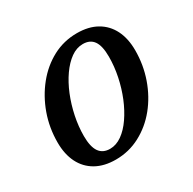

<svg xmlns="http://www.w3.org/2000/svg" viewBox="-112 -568 694 691"><g transform="rotate(-30 235.0 -222.0)"><path d="M287 -453.5Q335.5 -453.5 369.2 -434.2Q403 -415 420.8 -379.5Q438.5 -344 438.5 -295.5Q438.5 -234.5 419 -179.2Q399.5 -124 364.8 -81.2Q330 -38.5 283.2 -13.8Q236.5 11 182 11Q134 11 100 -8.2Q66 -27.5 48.2 -63Q30.5 -98.5 30.5 -147Q30.5 -208 50.2 -263Q70 -318 104.8 -361Q139.5 -404 186 -428.8Q232.5 -453.5 287 -453.5ZM183.5 -33Q209 -33 233 -50Q257 -67 277.2 -96.5Q297.5 -126 312.8 -163.2Q328 -200.5 336.5 -241.5Q345 -282.5 345 -322.5Q345 -367.5 330.5 -388.2Q316 -409 286 -409Q260 -409 236.2 -392Q212.5 -375 192 -345.8Q171.5 -316.5 156.2 -279Q141 -241.5 132.5 -200.5Q124 -159.5 124 -120Q124 -75.5 138.8 -54.2Q153.5 -33 183.5 -33Z"/></g></svg>

Font: Newsreader 16pt 16pt Medium
Style: Italic
Weight: 500
Italic angle: -17°
Version: Version 1.003